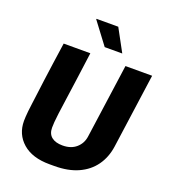

<svg xmlns="http://www.w3.org/2000/svg" viewBox="-159 -1004 1001 1130"><g transform="rotate(20 341.5 -439.5)"><path d="M282 10Q174 10 114 -42.5Q54 -95 54 -179Q54 -191 55 -206Q56 -221 58 -241.5Q60 -262 64 -290Q68 -318 72.5 -355Q77 -392 83.5 -440.5Q90 -489 98.5 -550Q107 -611 118 -686H285Q271 -581 260.5 -504.5Q250 -428 242.5 -375.5Q235 -323 230.5 -288.5Q226 -254 224.5 -233Q223 -212 223 -198Q223 -159 247.5 -139.5Q272 -120 316 -120Q369 -120 401.5 -148.5Q434 -177 440 -221L505 -686H672L607 -219Q597 -149 560 -97.5Q523 -46 461 -18Q399 10 313 10ZM352 -749 249 -886 250 -889H386L462 -749Z"/></g></svg>

Font: Chivo Medium
Style: Bold Italic
Weight: 700
Italic angle: -8.05°
Version: Version 2.002